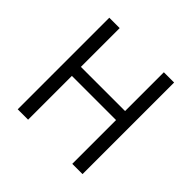

<svg xmlns="http://www.w3.org/2000/svg" viewBox="-181 -908 1085 1085"><g transform="rotate(45 361.0 -366.0)"><path d="M102 -732H185V-422H538V-732H620V0H538V-350H185V0H102Z"/></g></svg>

Font: Noto Sans CJK KR DemiLight
Style: Regular
Weight: 350
Designer: Ryoko NISHIZUKA à€õÀ (kana & ideographs); Paul D. Hunt (Latin, Greek & Cyrillic); Wenlong ZHANG NG  (bopomofo); Sandoll 
Foundry: Adobe Systems Incorporated
Version: Version 1.004 April 21, 2017